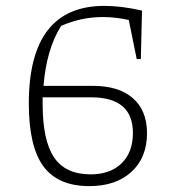

<svg xmlns="http://www.w3.org/2000/svg" viewBox="-20 -626 603 653"><path d="M284 7Q177 7 127.5 -60.5Q78 -128 78 -274Q78 -606 335 -606Q364 -606 396 -602Q428 -598 463 -590L459 -425H445L418 -558Q374 -568 329 -568Q256 -568 188 -538Q138 -459 128 -334H296Q384 -334 432 -292Q480 -250 480 -173Q480 -90 427 -41.5Q374 7 284 7ZM125 -273Q125 -148 164 -90.5Q203 -33 288 -33Q355 -33 393.5 -70.5Q432 -108 432 -174Q432 -295 290 -295H125Q125 -284 125 -273Z"/></svg>

Font: Piazzolla SC ExtraLight
Style: Regular
Weight: 200
Designer: Juan Pablo del Peral
Foundry: Huerta Tipografica
Version: Version 1.330